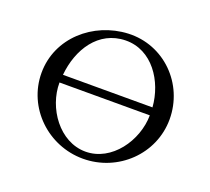

<svg xmlns="http://www.w3.org/2000/svg" viewBox="-109 -754 977 893"><g transform="rotate(20 380.0 -307.5)"><path d="M699 -308C699 -483 558 -625 382 -617C212 -609 65 -481 65 -308C65 -135 210 2 382 2C555 2 699 -135 699 -308ZM162 -333C174 -462 248 -581 382 -583C513 -585 596 -459 605 -333ZM606 -294C605 -168 511 -33 382 -33C253 -33 158 -168 159 -294Z"/></g></svg>

Font: GFS Ignacio
Style: Regular
Weight: 400
Designer: George D. Matthiopoulos
Foundry: George D. Matthiopoulos
Version: Version 1.000